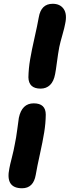

<svg xmlns="http://www.w3.org/2000/svg" viewBox="-20 -797 382 1020"><path d="M195.8 -326.2Q132.3 -326.2 130.9 -386.2Q131.8 -433.1 140.1 -481.7Q148.4 -530.3 163.3 -595.7Q178.2 -661.1 186 -705.1Q198.2 -776.9 259.8 -776.9Q299.3 -776.9 318.4 -749.3Q337.4 -721.7 326.2 -670.9Q323.2 -652.3 311.8 -612.5Q300.3 -572.8 294.9 -546.9Q288.6 -513.7 282.5 -467Q276.4 -420.4 272.9 -403.8Q265.6 -364.3 245.6 -345.2Q225.6 -326.2 195.8 -326.2ZM97.2 203.1Q7.3 203.1 29.8 97.2Q32.7 80.1 43 40.3Q53.2 0.5 58.1 -27.8Q65.9 -63.5 72 -111.3Q78.1 -159.2 80.1 -170.9Q96.2 -248 159.2 -248Q223.1 -248 223.1 -188Q222.7 -142.1 214.8 -93.8Q207 -45.4 192.1 21.7Q177.2 88.9 169.9 131.8Q157.7 203.1 97.2 203.1Z"/></svg>

Font: Shantell Sans Irregular Bouncy
Style: Bold Italic
Weight: 700
Italic angle: -11.31°
Designer: Stephen Nixon, Anya Danilova, Shantell Martin
Foundry: Arrow Type
Version: Version 1.006;[9816181b4]